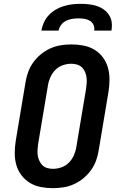

<svg xmlns="http://www.w3.org/2000/svg" viewBox="-20 -975 640 1003"><path d="M256 8Q224 8 193 2Q162 -4 136.5 -19.5Q111 -35 92.5 -59Q74 -83 65.5 -112.5Q57 -142 57 -174Q57 -206 62 -238L113 -543Q117 -570 126.5 -597Q136 -624 153 -648Q170 -672 193 -691Q216 -710 242.5 -722Q269 -734 297.5 -738.5Q326 -743 353 -743Q385 -743 416 -737Q447 -731 473 -715.5Q499 -700 517 -676Q535 -652 543.5 -622.5Q552 -593 552 -561Q552 -529 547 -497L496 -192Q492 -165 482.5 -138Q473 -111 456 -87Q439 -63 416 -44Q393 -25 366.5 -13Q340 -1 311.5 3.5Q283 8 256 8ZM257 -93Q279 -93 301.5 -101Q324 -109 340.5 -126Q357 -143 366.5 -165Q376 -187 379 -209L430 -513Q432 -529 433 -544Q434 -559 431.5 -574Q429 -589 423 -602Q417 -615 406.5 -624.5Q396 -634 381.5 -638Q367 -642 352 -642Q330 -642 307.5 -634Q285 -626 268.5 -609Q252 -592 242.5 -570Q233 -548 230 -526L179 -222Q177 -206 176 -191Q175 -176 177.5 -161Q180 -146 186.5 -133Q193 -120 203 -110.5Q213 -101 227.5 -97Q242 -93 257 -93ZM196 -815Q200 -837 209.5 -858Q219 -879 235 -896Q251 -913 271.5 -925Q292 -937 314 -943.5Q336 -950 358 -952.5Q380 -955 402 -955Q424 -955 445 -952.5Q466 -950 486 -943.5Q506 -937 522.5 -925Q539 -913 550 -896Q561 -879 563.5 -858Q566 -837 562 -815H472Q475 -831 468.5 -845Q462 -859 449.5 -866.5Q437 -874 421.5 -876.5Q406 -879 390 -879Q374 -879 357.5 -876.5Q341 -874 325.5 -866.5Q310 -859 299.5 -845Q289 -831 286 -815Z"/></svg>

Font: Iosevka Etoile
Style: Bold Italic
Weight: 700
Italic angle: -9°
Designer: Belleve Invis
Foundry: Belleve Invis
Version: Version 28.1.0; ttfautohint (v1.8.4)